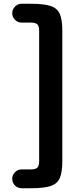

<svg xmlns="http://www.w3.org/2000/svg" viewBox="-20 -844 436 1020"><path d="M95 156Q74 156 59.5 141.5Q45 127 45 106Q45 86 59.5 71Q74 56 95 56H144Q167 56 177.5 47.5Q188 39 188 13V-681Q188 -707 177.5 -715.5Q167 -724 144 -724H95Q74 -724 59.5 -739Q45 -754 45 -774Q45 -794 59.5 -809Q74 -824 95 -824H144Q212 -824 248 -812.5Q284 -801 297.5 -770.5Q311 -740 311 -681V13Q311 71 297.5 102Q284 133 248 144.5Q212 156 144 156Z"/></svg>

Font: Zen Maru Gothic Black
Style: Regular
Weight: 900
Designer: Yoshimichi Ohira
Foundry: Positype
Version: Version 1.001